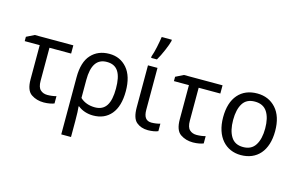

<svg xmlns="http://www.w3.org/2000/svg" viewBox="-119 -1118 2608 1672"><g transform="rotate(15 1184.5 -282.5)"><path d="M80.1 -536.1 9.8 -501V-461.9H145V-154.8C145 -87.9 161.1 -43.5 193.8 -21.5C226.1 0.5 263.7 11.2 307.1 11.2C345.7 11.2 383.8 2.9 400.9 -4.9V-70.8C381.3 -64.5 347.7 -60.1 320.8 -60.1C294.9 -60.1 273.9 -67.9 257.8 -83C241.2 -98.1 232.9 -125.5 232.9 -164.1V-461.9H428.2V-536.1Z M973.1 -268.1C973.1 -357.9 952.6 -426.8 911.6 -474.6C870.6 -522 817.9 -545.9 752.9 -545.9C684.1 -545.9 629.4 -523.4 588.9 -479C547.9 -434.6 527.3 -366.2 527.3 -274.9V240.2H615.2V98.1C615.2 38.1 613.3 -12.2 609.9 -35.2H615.2C650.9 -5.9 700.2 9.8 751 9.8C819.8 9.8 874 -13.7 913.6 -61C953.1 -108.4 973.1 -177.2 973.1 -268.1ZM749 -472.2C844.2 -472.2 884.3 -405.3 884.3 -268.1C884.3 -133.3 844.2 -63 748 -63C697.3 -63 649.9 -78.6 615.2 -111.8V-273.9C615.2 -406.2 658.7 -472.2 749 -472.2Z M1101.1 -536.1V-157.2C1101.1 -91.8 1114.7 -47.9 1142.1 -24.9C1169.4 -2 1204.1 9.8 1246.1 9.8C1280.8 9.8 1317.9 3.4 1336.9 -5.9V-73.2C1319.3 -67.4 1285.6 -62 1258.8 -62C1210 -62 1187 -93.8 1187 -158.2V-536.1ZM1163.1 -606C1179.7 -633.8 1195.8 -667 1211.9 -704.6C1228 -742.2 1238.8 -772 1244.1 -793.9V-805.2H1152.8C1145 -752 1128.9 -667 1110.8 -620.1V-606Z M1425.3 -536.1 1355 -501V-461.9H1490.2V-154.8C1490.2 -87.9 1506.3 -43.5 1539.1 -21.5C1571.3 0.5 1608.9 11.2 1652.3 11.2C1690.9 11.2 1729 2.9 1746.1 -4.9V-70.8C1726.6 -64.5 1692.9 -60.1 1666 -60.1C1640.1 -60.1 1619.1 -67.9 1603 -83C1586.4 -98.1 1578.1 -125.5 1578.1 -164.1V-461.9H1773.4V-536.1Z M2319.3 -269C2319.3 -357.4 2297.4 -425.8 2253.9 -474.1C2210.4 -522 2154.3 -545.9 2085.4 -545.9C2012.7 -545.9 1955.1 -522 1913.1 -474.1C1871.1 -425.8 1850.1 -357.4 1850.1 -269C1850.1 -90.8 1948.2 9.8 2082.5 9.8C2227.5 9.8 2319.3 -90.8 2319.3 -269ZM1940.4 -269C1940.4 -332 1951.7 -381.8 1974.6 -418C1997.1 -454.1 2033.2 -472.2 2083.5 -472.2C2133.8 -472.2 2170.9 -454.1 2194.3 -418C2217.8 -381.8 2229.5 -332 2229.5 -269C2229.5 -205.6 2217.8 -155.3 2194.3 -118.7C2170.9 -81.5 2134.3 -63 2084.5 -63C2034.2 -63 1998 -81.5 1975.1 -118.7C1952.1 -155.3 1940.4 -205.6 1940.4 -269Z"/></g></svg>

Font: Avrile Sans
Style: Regular
Weight: 400
Designer: Monotype Design Team, Google (font), Stefan Peev (BGR Cyrillic), Cristiano Sobral (main changes)
Foundry: The Avrile Sans Project Authors
Version: Version 3.110